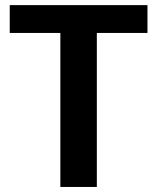

<svg xmlns="http://www.w3.org/2000/svg" viewBox="-20 -741 623 761"><path d="M219.2 0V-610.4H18.6V-720.7H564.5V-610.4H363.8V0Z"/></svg>

Font: Monda
Style: Bold
Weight: 700
Designer: Vernon Adams
Foundry: Vernon Adams
Version: Version 2.100; ttfautohint (v1.8.3)